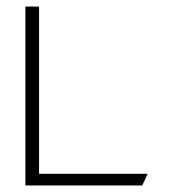

<svg xmlns="http://www.w3.org/2000/svg" viewBox="-20 -585 526 590"><path d="M58 -15H417L434 -51H100V-565H58Z"/></svg>

Font: Charger Sport
Style: HLExt
Weight: 100
Designer: Jasper
Foundry: Cannot Into Space Fonts
Version: Version 1.1